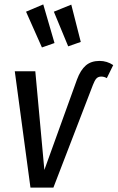

<svg xmlns="http://www.w3.org/2000/svg" viewBox="-20 -850 533 870"><path d="M47 -527H140L181 -80L329 -490Q345 -533 369 -553.5Q393 -574 431 -574Q465 -574 493 -555L464 -496Q452 -503 439 -503Q425 -503 417 -494.5Q409 -486 401 -465L222 0H118ZM227 -655 170 -635 98 -797 176 -830ZM346 -660 289 -640 224 -797 303 -829Z"/></svg>

Font: Fira Sans Compressed
Style: Italic
Weight: 400
Width: 1
Italic angle: -8°
Designer: bBox Type GmbH & Carrois Corporate GbR & Edenspiekermann AG
Foundry: bBox Type GmbH & Carrois Corporate GbR & Edenspiekermann AG
Version: Version 4.301